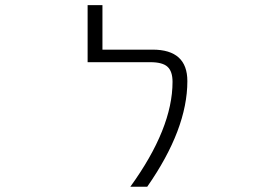

<svg xmlns="http://www.w3.org/2000/svg" viewBox="-20 -712 1040 733"><path d="M562.5 -522.5Q695.3 -522.5 695.3 -402.3Q695.3 -218.8 542 1H477.5Q638.7 -221.7 638.7 -399.4Q638.7 -439.5 619.6 -457Q600.6 -474.6 553.7 -474.6H314.5V-692.4H371.1V-522.5Z"/></svg>

Font: Gen Shin Gothic Monospace Light
Style: Regular
Weight: 300
Designer: [Source Han Sans]
Ryoko NISHIZUKA  (kana & ideographs); Paul D. Hunt (Latin, Greek & Cyrillic); Wenlong ZHANG  (bopomofo
Version: Version 1.002.20150607